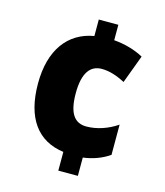

<svg xmlns="http://www.w3.org/2000/svg" viewBox="-110 -808 773 901"><g transform="rotate(15 276.5 -357.0)"><path d="M353 -649V-724H258V-644C135 -623 60 -525 60 -361C60 -193 130 -98 258 -81V10H353V-79C402 -85 445 -102 480 -126V-273C435 -242 381 -224 331 -224C276 -224 243 -261 243 -362C243 -462 277 -504 332 -504C369 -504 406 -492 446 -471L497 -608C455 -631 404 -645 353 -649Z"/></g></svg>

Font: Noto Sans Kannada SemiCondensed Black
Style: Regular
Weight: 900
Width: 4
Designer: Jelle Bosma - Monotype Design Team
Foundry: Monotype Imaging Inc.
Version: Version 2.005